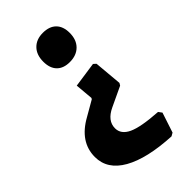

<svg xmlns="http://www.w3.org/2000/svg" viewBox="-234 -536 795 795"><g transform="rotate(-45 163.0 -139.0)"><path d="M186 -314Q149 -314 129 -334.5Q109 -355 109 -393Q109 -433 131.5 -456Q154 -479 192 -479Q230 -479 250.5 -458.5Q271 -438 271 -400Q271 -360 248 -337Q225 -314 186 -314ZM266 201Q129 194 55 152Q-19 110 -19 37Q-19 -51 75 -103L141 -141L144 -146L137 -225L248 -241L259 -231L270 -108L264 -98L177 -57Q124 -32 124 12Q124 47 163.5 65.5Q203 84 298 90L309 105L280 193Z"/></g></svg>

Font: Alegreya Sans SC ExtraBold
Style: Regular
Weight: 800
Designer: Juan Pablo del Peral
Foundry: Huerta Tipografica
Version: Version 2.007